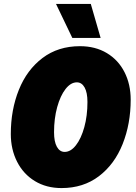

<svg xmlns="http://www.w3.org/2000/svg" viewBox="-20 -945 690 977"><path d="M35 -263Q35 -386 76 -488Q117 -590 196.5 -650Q276 -710 387 -710Q465 -710 523.5 -675Q582 -640 613.5 -578Q645 -516 645 -438Q645 -315 604 -212Q563 -109 483.5 -48.5Q404 12 293 12Q216 12 157.5 -23.5Q99 -59 67 -122Q35 -185 35 -263ZM309 -172Q340 -172 366.5 -206Q393 -240 409 -298Q425 -356 425 -426Q425 -474 410.5 -500Q396 -526 371 -526Q340 -526 313.5 -492Q287 -458 271 -400Q255 -342 255 -272Q255 -224 269.5 -198Q284 -172 309 -172ZM348 -752 265 -925H442L492 -752Z"/></svg>

Font: Azeret Mono Black
Style: Italic
Weight: 900
Italic angle: -12°
Designer: Martin Vácha
Foundry: Displaay
Version: Version 1.000; Glyphs 3.0.3, build 3074